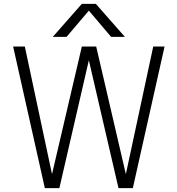

<svg xmlns="http://www.w3.org/2000/svg" viewBox="-20 -972 917 993"><path d="M626 -781.2H554.7L439.5 -917L324.2 -781.2H252.9L403.3 -952.1H475.6ZM772.5 -731.4H831.1L667 1H592.8L439.5 -660.2L287.1 1H211.9L47.9 -731.4H108.4L249 -71.3L403.3 -731.4H477.5L630.9 -71.3Z"/></svg>

Font: Gen Shin Gothic Light
Style: Regular
Weight: 200
Designer: [Source Han Sans]
Ryoko NISHIZUKA  (kana & ideographs); Paul D. Hunt (Latin, Greek & Cyrillic); Wenlong ZHANG  (bopomofo
Version: Version 1.002.20150607